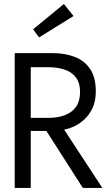

<svg xmlns="http://www.w3.org/2000/svg" viewBox="-20 -920 530 940"><path d="M481 0H385.5L207 -279H130.5V0H52V-660H236Q297.5 -660 345.8 -641.5Q394 -623 421.5 -581.8Q449 -540.5 449 -473Q449 -424.5 432.8 -390.5Q416.5 -356.5 392.2 -334.5Q368 -312.5 341.8 -300.8Q315.5 -289 294 -285.5ZM217 -343Q263.5 -343 298.5 -356.5Q333.5 -370 352.8 -398Q372 -426 372 -470Q372 -512.5 352.8 -539.2Q333.5 -566 298.5 -578.5Q263.5 -591 215 -591H130.5V-343ZM171.5 -737 142 -776.5 293 -900.5 340 -841.5Z"/></svg>

Font: Lucymar Sans
Style: Regular
Weight: 400
Foundry: The League of Moveable Type (original font) / Main changes by Cristiano Sobral with portions from Mirco Monsees
Version: Version 2.001;August 30, 2020;FontCreator 13.0.0.2681 64-bit